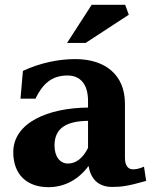

<svg xmlns="http://www.w3.org/2000/svg" viewBox="-20 -761 641 796"><path d="M292 -516C222 -516 145 -500 75 -467L65 -352H127C156 -411 192 -448 260 -448C313 -448 345 -412 345 -342V-315C181 -314 35 -253 35 -130C35 -37 92 15 181 15C249 15 307 -18 347 -73C356 -20 387 14 445 14C481 14 509 11 586 -11L577 -70C556 -61 544 -59 531 -59C510 -59 498 -76 498 -107V-331C498 -452 415 -516 292 -516ZM206 -158C206 -233 260 -259 345 -260V-148C325 -107 296 -83 262 -83C229 -83 206 -111 206 -158ZM258 -583H335L514 -700L499 -741H360Z"/></svg>

Font: LT Superior Serif ExtraBold
Style: Regular
Weight: 800
Designer: Daniel Lyons
Foundry: LyonsType
Version: Version 2.120;FEAKit 1.0